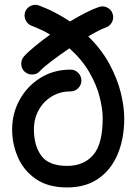

<svg xmlns="http://www.w3.org/2000/svg" viewBox="-20 -760 577 818"><path d="M266.6 38.6Q184.6 38.6 132.8 2.7Q81.1 -33.2 56.4 -89.8Q31.7 -146.5 31.7 -208.5Q31.7 -277.3 64 -335.4Q96.2 -393.6 152.6 -428.5Q209 -463.4 280.8 -463.4Q299.8 -463.4 313.2 -449.7Q326.7 -436 326.7 -417Q326.7 -397.9 313.2 -384.3Q299.8 -370.6 280.8 -370.6Q235.8 -370.6 200.4 -349.1Q165 -327.6 144.8 -291Q124.5 -254.4 124.5 -208.5Q124.5 -139.2 156.2 -96.2Q188 -53.2 266.6 -53.2Q336.4 -53.2 377 -99.6Q417.5 -146 417.5 -256.3Q417.5 -294.9 404.8 -345.9Q392.1 -397 361.1 -451.2Q330.1 -505.4 275.9 -554.2Q234.9 -526.4 199.7 -499.8Q164.6 -473.1 150.4 -457.5Q138.2 -443.4 118.9 -442.6Q99.6 -441.9 85.4 -454.1Q71.3 -466.8 70.6 -486.1Q69.8 -505.4 82 -519.5Q99.6 -539.1 129.2 -563.2Q158.7 -587.4 193.8 -612.8Q156.7 -634.3 114.3 -650.4Q96.7 -657.2 88.9 -674.8Q81.1 -692.4 87.4 -710Q94.2 -727.5 111.8 -735.4Q129.4 -743.2 147 -736.3Q184.6 -722.2 217.3 -704.8Q250 -687.5 278.3 -668.5Q313.5 -689.9 345.9 -706.3Q378.4 -722.7 402.3 -730.5Q420.4 -736.3 437.5 -727.5Q454.6 -718.8 460 -700.7Q465.8 -682.6 457 -665.5Q448.2 -648.4 430.2 -642.6Q418.5 -638.7 398.9 -628.7Q379.4 -618.7 356 -605Q413.6 -548.3 447 -485.8Q480.5 -423.3 494.9 -363.8Q509.3 -304.2 509.3 -256.3Q509.3 -168.9 481 -102.3Q452.6 -35.6 398.4 1.5Q344.2 38.6 266.6 38.6Z"/></svg>

Font: Mikhak Medium
Style: Regular
Weight: 500
Designer: Amin Abedi
Version: Version 3.3